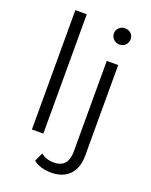

<svg xmlns="http://www.w3.org/2000/svg" viewBox="-170 -832 884 1122"><g transform="rotate(20 272.0 -271.5)"><path d="M170 0V-742H99V0ZM409 -641C440 -641 461 -665 461 -693C461 -721 438 -742 409 -742C380 -742 357 -720 357 -692C357 -664 380 -641 409 -641ZM290 199C390 199 444 136 444 39V-526H373V39C373 104 342 138 286 138C252 138 225 129 204 111L179 165C206 188 247 199 290 199Z"/></g></svg>

Font: Montserrat Z
Style: Regular
Weight: 400
Designer: Julieta Ulanovsky
Foundry: Julieta Ulanovsky
Version: Version 8.000